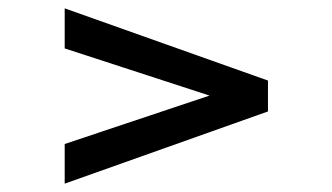

<svg xmlns="http://www.w3.org/2000/svg" viewBox="-20 -585 796 460"><path d="M622 -392V-318L135 -145V-240L482 -356L135 -469V-565Z"/></svg>

Font: Freesentation 5 Medium
Style: Regular
Weight: 500
Designer: glyphs from Roboto by Christian Robertson / Hangul glyphs from Noto Sans CJK(Source Han Sans) by Jang Soo-young and Kang
Foundry: PT&
Version: Version 2.001